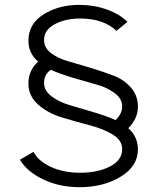

<svg xmlns="http://www.w3.org/2000/svg" viewBox="-20 -780 654 798"><path d="M513.2 -247.1Q553.2 -211.9 553.2 -159.2Q553.2 -89.4 481.7 -45.7Q410.2 -2 311 -2Q227.1 -2 159.4 -34.4Q91.8 -66.9 63 -116.2L119.1 -148.9Q139.2 -110.8 191.2 -86.4Q243.2 -62 314 -62Q385.7 -62 436.8 -87.9Q487.8 -113.8 487.8 -160.2Q487.8 -197.3 448 -221.2Q408.2 -245.1 350.6 -260Q293 -274.9 235.6 -292.5Q178.2 -310.1 138.2 -345.5Q98.1 -380.9 98.1 -433.8Q98.1 -486.8 138.2 -523.9Q98.1 -559.1 98.1 -610.8Q98.1 -680.7 161.1 -720.2Q224.1 -759.8 310.1 -759.8Q370.1 -759.8 424.1 -740.5Q478 -721.2 509.8 -689L463.9 -651.9Q410.6 -702.6 314 -703.1Q252 -703.1 207.5 -679.4Q163.1 -655.8 163.1 -613.8Q163.1 -581.5 192.1 -559.3Q221.2 -537.1 264.2 -525.1Q307.1 -513.2 358.2 -497.6Q409.2 -481.9 452.1 -465.6Q495.1 -449.2 524.2 -416Q553.2 -382.8 553.2 -336.9Q553.2 -287.1 513.2 -247.1ZM460 -280.8Q487.8 -306.6 487.8 -337.9Q487.8 -370.1 455.8 -393.6Q423.8 -417 383.3 -428Q342.8 -439 283.9 -456.5Q225.1 -474.1 190.9 -490.2Q163.1 -469.2 163.1 -436Q163.1 -402.8 194.6 -379.4Q226.1 -356 266.6 -344Q307.1 -332 366.5 -314.5Q425.8 -296.9 460 -280.8Z"/></svg>

Font: Oakes Grotesk
Style: Italic
Weight: 400
Designer: Samuel Oakes
Foundry: Samuel Oakes
Version: Version 1.0 | wf-rip DC20170320